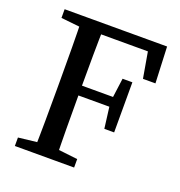

<svg xmlns="http://www.w3.org/2000/svg" viewBox="-115 -712 761 810"><g transform="rotate(20 266.0 -307.0)"><path d="M39 0V-38L161 -52H184L305 -38V0ZM121 0Q123 -69 123.5 -140.5Q124 -212 124 -285V-329Q124 -400 123.5 -471.5Q123 -543 121 -614H221Q219 -544 218.5 -472.5Q218 -401 218 -329V-295Q218 -216 218.5 -143.5Q219 -71 221 0ZM171 -292V-336H385V-292ZM369 -197 356 -299V-325L369 -422H413V-197ZM39 -575V-614H171V-562H161ZM450 -451 425 -595 458 -567H171V-614H499L506 -451Z"/></g></svg>

Font: Lisu Bosa
Style: Regular
Weight: 400
Designer: David Morse, Annie Olsen, Victor Gaultney, Frank Grießhammer (Latin)
Foundry: SIL International
Version: Version 2.000